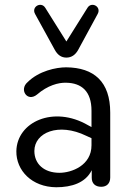

<svg xmlns="http://www.w3.org/2000/svg" viewBox="-20 -781 544 810"><path d="M217 9C283 9 341 -10 367 -63V-31C367 -7 382 7 407 7C431 7 445 -8 445 -32V-306C445 -436 377 -496 259 -497C217 -497 144 -482 96 -434C60 -403 95 -349 136 -382C181 -421 227 -433 259 -432C324 -431 366 -396 366 -314V-245L351 -253C206 -337 51 -267 49 -143C48 -62 114 8 217 9ZM260 -538C281 -538 298 -549 310 -571L392 -722C409 -753 366 -776 349 -748L260 -606L171 -748C154 -776 111 -753 128 -722L211 -571C223 -549 239 -538 260 -538ZM125 -144C125 -222 227 -265 344 -208L366 -198V-168C366 -83 282 -52 231 -52C165 -52 125 -90 125 -144Z"/></svg>

Font: SN Pro Book
Style: Regular
Weight: 350
Designer: Tobias Whetton
Foundry: Supernotes
Version: Version 1.003;Glyphs 3.3 (3324)